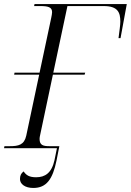

<svg xmlns="http://www.w3.org/2000/svg" viewBox="-34 -734 648 951"><path d="M-14 0H248L236 59C222 123 189 144 145 144C111 144 96 134 83 115C70 125 65 136 65 153C65 177 89 197 131 197C196 197 227 154 246 61L260 -10H211C181 -10 162 -14 162 -46C162 -51 163 -58 165 -66L228 -364H385L388 -374H230L300 -704H480C550 -704 562 -672 562 -627C562 -608 557 -578 553 -545H563L594 -714H137L135 -704H166C203 -704 224 -699 224 -674C224 -668 222 -656 220 -647L162 -374H38L36 -364H160L96 -62C86 -16 57 -10 15 -10H-12Z"/></svg>

Font: Noto Serif Display Light
Style: Italic
Weight: 300
Italic angle: -12°
Designer: Monotype Design Team
Foundry: Monotype Imaging Inc.
Version: Version 2.009